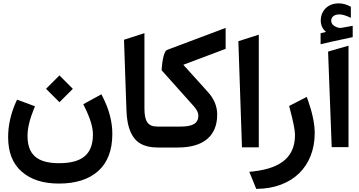

<svg xmlns="http://www.w3.org/2000/svg" viewBox="-20 -895 2176 1165"><path d="M336.9 218.8C439.9 218.8 519.5 193.4 576.7 142.1C633.3 90.8 661.6 15.6 661.6 -82.5C661.6 -155.3 642.6 -229 604.5 -304.7L595.2 -322.8L485.4 -262.7L493.7 -245.6C527.3 -177.7 543.9 -122.6 543.9 -79.6C543.9 39.6 480.5 95.2 338.4 95.2C205.6 95.2 147 43 147 -70.8C147 -116.2 159.7 -169.9 184.6 -231.4L192.4 -250L100.6 -284.2L83.5 -290L75.7 -273.4C44.9 -203.6 29.3 -133.3 29.3 -62.5C29.3 28.8 56.6 98.1 111.8 146.5C167 194.8 241.7 218.8 336.9 218.8ZM259.3 -356 340.8 -274.9 421.9 -356 340.8 -437.5Z M945.8 0C951.7 0 954.6 -18.6 954.6 -55.7V-72.3C954.6 -108.9 951.7 -127 945.8 -127H935.5C878.9 -127 856.4 -156.2 856.4 -236.8V-693.8L732.4 -653.8L747.1 -229.5C749 -170.9 756.8 -127.9 774.9 -88.9C800.8 -32.2 850.6 0 936 0Z M940.4 -127C933.6 -127 928.2 -124 924.3 -117.7C917 -105.5 917 -93.3 917 -72.3V-55.7C917 -40 917 -32.2 919.9 -19.5C922.9 -6.8 930.2 0 940.4 0H1060.1C1212.9 0 1297.9 -68.8 1297.9 -199.7C1297.9 -249.5 1279.3 -294.9 1242.7 -335.4L1092.3 -502L1349.1 -598.6V-725.6L994.1 -592.3C981.9 -587.9 974.6 -565.4 969.2 -539.6C965.3 -521.5 963.9 -507.8 962.4 -491.7C960.4 -475.6 960.4 -472.7 960.4 -469.2L965.8 -462.9L1155.8 -250.5C1174.3 -229.5 1183.6 -210.9 1183.6 -194.3C1183.6 -149.4 1154.3 -127 1076.7 -127Z M1448.2 -1H1550.3V-684.6L1426.3 -645Z M1534.7 251H1538.1C1643.6 250.5 1733.9 215.8 1794.4 157.2C1855 98.6 1889.6 13.2 1889.6 -86.4C1889.6 -142.6 1876 -209 1849.1 -285.6L1841.3 -307.1L1821.8 -296.9L1748.5 -259.3L1734.4 -252L1738.3 -236.8C1759.3 -158.2 1770 -104.5 1770 -75.7C1770 74.7 1660.2 133.3 1492.7 147.5L1502.9 172.4L1529.8 238.8Z M1992.7 -2.4H2094.7V-617.7L1970.7 -582ZM1958 -701.2C1957 -700.7 1934.6 -695.8 1929.2 -694.3L1925.3 -693.4V-626.5L1931.2 -627.9C1949.2 -632.3 1968.3 -636.7 1989.3 -641.6C2009.8 -646 2032.7 -650.9 2057.6 -656.2C2082.5 -661.6 2102.1 -665.5 2116.2 -668.9L2120.1 -669.9V-738.3L2114.3 -737.3C2106.9 -735.8 2097.7 -734.4 2086.9 -732.4C2064.9 -728 2050.8 -725.6 2043.5 -725.6C2039.1 -725.6 2035.6 -726.1 2034.2 -726.6C2004.4 -734.9 1989.7 -749.5 1989.7 -769.5C1989.7 -794.9 2011.2 -807.6 2040 -807.6C2055.7 -807.6 2076.2 -801.8 2102.1 -790L2108.9 -786.6V-853.5L2106.4 -855C2085.4 -867.2 2061 -874.5 2036.1 -874.5C2003.4 -874.5 1976.6 -864.7 1956.5 -845.2C1936.5 -825.7 1926.3 -800.3 1926.3 -769.5C1926.3 -742.7 1937 -719.7 1958 -701.2Z"/></svg>

Font: Samim
Style: Bold
Weight: 700
Foundry: DejaVu fonts team - Redesigned by Saber Rastikerdar
Version: Version 4.0.5